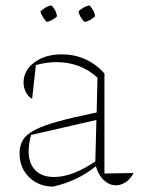

<svg xmlns="http://www.w3.org/2000/svg" viewBox="-20 -688 525 717"><path d="M178 9Q123 8 88 -27Q53 -62 53 -116Q53 -144 65.5 -165Q78 -186 109.5 -202.5Q141 -219 197 -234.5Q253 -250 341 -268L344 -398Q281 -456 190 -456Q154 -456 114 -445L100 -319Q85 -327 76.5 -344Q68 -361 68 -380Q68 -425 108.5 -455Q149 -485 210 -485Q305 -485 370 -414V-40L479 -42Q466 -18 448.5 -7Q431 4 413 4Q389 4 368.5 -14.5Q348 -33 338 -67Q301 -38 263 -20Q225 -2 178 9ZM87 -123Q87 -78 111.5 -52.5Q136 -27 182 -27Q250 -27 336 -85L340 -240L96 -184Q87 -152 87 -123ZM172 -668Q190 -650 193 -627Q186 -620 175.5 -614Q165 -608 154 -606Q147 -614 140.5 -624Q134 -634 131 -645Q139 -653 149.5 -659.5Q160 -666 172 -668ZM314 -668Q322 -660 328 -649Q334 -638 335 -627Q328 -620 317.5 -614Q307 -608 296 -606Q279 -621 273 -645Q290 -663 314 -668Z"/></svg>

Font: Piazzolla Thin
Style: Regular
Weight: 100
Designer: Juan Pablo del Peral
Foundry: Huerta Tipografica
Version: Version 1.330